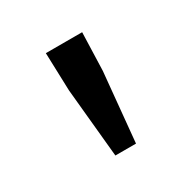

<svg xmlns="http://www.w3.org/2000/svg" viewBox="-75 -762 400 403"><g transform="rotate(-30 124.5 -560.5)"><path d="M99 -431 83 -598 80 -690H168L165 -598L149 -431Z"/></g></svg>

Font: Source Sans Pro
Style: Regular
Weight: 400
Designer: Paul D. Hunt
Foundry: Adobe Systems Incorporated
Version: Version 2.021;PS 2.000;hotconv 1.0.86;makeotf.lib2.5.63406